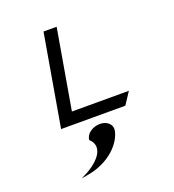

<svg xmlns="http://www.w3.org/2000/svg" viewBox="-157 -702 1034 1140"><g transform="rotate(-20 359.5 -131.5)"><path d="M374 50C330 50 287 78 283 116V118L284 120C334 166 305 226 242 272C226 283 210 294 191 303L163 317L193 312C349 289 433 188 445 116C451 79 419 50 374 50ZM331 -580H248L148 0H554L604 -76H244Z"/></g></svg>

Font: Charger Monospace
Style: Regular
Weight: 400
Designer: Jasper
Foundry: Cannot Into Space Fonts
Version: Version 0.980